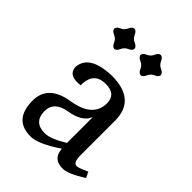

<svg xmlns="http://www.w3.org/2000/svg" viewBox="-211 -822 934 934"><g transform="rotate(45 256.0 -354.5)"><path d="M208 -50.3Q247.1 -50.3 317.4 -93.8V-271.5Q296.9 -219.2 213.6 -205.8Q130.4 -192.4 130.4 -125.5Q130.9 -50.3 208 -50.3ZM389.6 9.8Q323.7 9.8 319.3 -56.2Q221.7 9.8 169.9 9.8Q53.2 9.8 53.2 -120.6Q53.2 -228.5 185.8 -249.5Q318.4 -270.5 318.8 -367.7Q318.8 -430.2 247.1 -430.2Q171.9 -430.2 166 -352.5Q166 -343.3 167 -339.4Q154.3 -337.4 144.5 -337.4Q86.4 -337.4 85 -384.8Q91.8 -474.6 240.2 -479.5Q406.2 -479.5 406.2 -335.4V-98.6Q406.2 -46.9 429.7 -46.9Q445.3 -47.4 489.3 -68.4L503.9 -38.6Q428.7 9.8 389.6 9.8ZM337.4 -579.6Q323.7 -581.1 315.7 -600.3Q307.6 -619.6 288.3 -627.7Q269 -635.7 267.6 -649.4Q269 -663.1 288.3 -671.4Q307.6 -679.7 315.7 -698.7Q323.7 -717.8 337.4 -719.2Q351.1 -717.8 359.4 -698.7Q367.7 -679.7 386.7 -671.4Q405.8 -663.1 407.2 -649.4Q405.8 -635.7 386.7 -627.7Q367.7 -619.6 359.4 -600.3Q351.1 -581.1 337.4 -579.6ZM156.2 -579.6Q142.6 -581.1 134.5 -600.3Q126.5 -619.6 107.2 -627.7Q87.9 -635.7 86.4 -649.4Q87.9 -663.1 107.2 -671.4Q126.5 -679.7 134.5 -698.7Q142.6 -717.8 156.2 -719.2Q169.9 -717.8 178.2 -698.7Q186.5 -679.7 205.6 -671.4Q224.6 -663.1 226.1 -649.4Q224.6 -635.7 205.6 -627.7Q186.5 -619.6 178.2 -600.3Q169.9 -581.1 156.2 -579.6Z"/></g></svg>

Font: Kelvinch
Style: Regular
Weight: 400
Designer: Paul James MIller
Foundry: High-Logic / Made with FontCreator
Version: Version 3.30 September 23, 2016